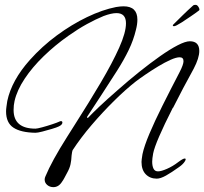

<svg xmlns="http://www.w3.org/2000/svg" viewBox="-20 -681 842 791"><path d="M200 90Q185 90 174.5 81Q164 72 164 59Q164 52 167 46Q193 -17 257 -118L288 -167Q348 -261 395.5 -341.5Q443 -422 471 -484.5Q499 -547 499 -585Q499 -627 460 -627Q439 -627 407 -615Q375 -602 338.5 -582Q302 -562 261 -533Q207 -495 160 -449.5Q113 -404 81.5 -356.5Q50 -309 40 -265Q36 -248 36 -228Q36 -151 126 -151Q133 -151 153.5 -156.5Q174 -162 195 -169Q216 -176 222 -179Q228 -182 231 -182Q237 -182 237 -176Q237 -167 222 -160Q214 -156 194 -150Q174 -144 154.5 -139Q135 -134 126 -134Q66 -135 35.5 -155Q5 -175 5 -222Q5 -230 6.5 -241Q8 -252 10 -265Q28 -350 103 -434Q153 -490 214 -535Q275 -580 338.5 -610.5Q402 -641 458 -652Q476 -655 489 -655Q546 -655 546 -600Q546 -581 540 -558Q530 -516 510.5 -475.5Q491 -435 462.5 -390Q434 -345 396 -287L339 -200Q338 -198 339.5 -196Q341 -194 343 -196Q359 -213 389 -241.5Q419 -270 465 -310Q509 -349 554 -385Q599 -421 639.5 -449.5Q680 -478 712 -494.5Q744 -511 762 -511Q801 -511 801 -471Q801 -442 778 -398Q756 -358 734.5 -317.5Q713 -277 693 -237H692Q620 -95 611 -49Q609 -38 608 -29.5Q607 -21 607 -15Q607 3 612.5 14Q618 25 631 25Q644 25 668 14.5Q692 4 714 -13Q734 -28 741 -28Q745 -28 745 -25Q745 -22 742 -17Q735 -5 718 7Q686 30 663.5 42.5Q641 55 626 55Q598 55 580.5 37Q563 19 563 -14Q563 -18 564 -26Q565 -34 567 -46Q574 -79 595.5 -130Q617 -181 649.5 -246Q682 -311 720 -384Q736 -415 736 -429Q736 -445 720 -445Q706 -445 682.5 -434.5Q659 -424 632.5 -408Q606 -392 581 -375Q556 -358 539 -345Q497 -312 449.5 -265Q402 -218 357.5 -166Q313 -114 279 -62Q278 -60 277 -54.5Q276 -49 275 -41Q274 -20 270.5 -4Q267 12 257 30Q250 43 245 52.5Q240 62 236 67Q222 90 200 90ZM697 -573Q692 -573 692 -576Q692 -578 694 -580Q711 -597 733 -618.5Q755 -640 773 -656Q777 -660 779.5 -660.5Q782 -661 786 -661Q793 -661 798.5 -651Q804 -641 800 -638Q783 -625 765 -613Q747 -601 729 -589Q704 -573 697 -573Z"/></svg>

Font: Allison
Style: Regular
Weight: 400
Designer: Robert E. Leuschke
Foundry: Robert E. Leuschke
Version: Version 1.010; ttfautohint (v1.8.3)